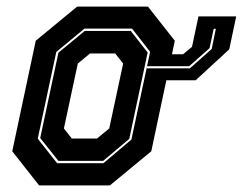

<svg xmlns="http://www.w3.org/2000/svg" viewBox="-20 -560 734 580"><path d="M152.5 -67H292.5L377 -138.5L433.5 -403.5L379 -473.5H235L150 -403L94 -141ZM156.5 -74 101.5 -143 156.5 -401 236 -466.5H375L426 -401.5L370.5 -140.5L291.5 -74ZM197 -141.5H273L310 -172L352 -368L328 -398.5H252L215 -368L173 -172ZM625.5 -473 613 -414.5 551.5 -360H424L422.5 -353.5H553.5L619.5 -412L632 -473ZM579.5 -510.5H693.5L672.5 -411L571 -317.5H482.5L437 -103L312 0H98L17 -103L88 -437L213 -540H427L508 -437L499.5 -396H533L560 -418.5Z"/></svg>

Font: Tourney ExtraBold
Style: Italic
Weight: 800
Italic angle: -12°
Version: Version 1.015